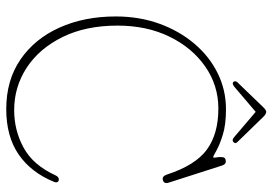

<svg xmlns="http://www.w3.org/2000/svg" viewBox="-152 -730 893 630"><g transform="rotate(90 295.0 -414.5)"><path d="M576.5 -145.5Q546 -70 486.8 -29Q427.5 12 337.5 12Q242.5 12 174.5 -34.8Q106.5 -81.5 70 -162.8Q33.5 -244 33.5 -347.5Q33.5 -424.5 57.2 -490.2Q81 -556 122.8 -605.2Q164.5 -654.5 219.8 -681.8Q275 -709 338 -709Q388.5 -709 422 -698.5Q455.5 -688 473.8 -677.5Q492 -667 495 -667Q498 -667 496 -677.5Q494 -688 495.2 -698.2Q496.5 -708.5 509.5 -708.5Q519 -708.5 523 -695L578.5 -522Q584.5 -504 568 -501.5Q557.5 -500 552.5 -514.5Q522 -608.5 470.5 -646.2Q419 -684 335.5 -684Q260 -684 198.2 -641.2Q136.5 -598.5 100 -524Q63.5 -449.5 63.5 -353Q63.5 -249 101 -172.8Q138.5 -96.5 201.5 -55.2Q264.5 -14 341 -14Q407.5 -14 464.5 -45.2Q521.5 -76.5 555 -150Q560 -160.5 568.5 -160.5Q574 -160.5 576.5 -156.5Q579 -152.5 576.5 -145.5ZM265.5 -737.5Q255 -728.5 249 -732.5Q246.5 -734.5 246.2 -738.8Q246 -743 249.5 -746.5L332 -832Q341 -841 346 -841Q353.5 -841 362.5 -832L445.5 -746.5Q453 -739 444.5 -732.5Q438.5 -727.5 427.5 -737.5L346.5 -806.5Z"/></g></svg>

Font: Fraunces 144pt SuperSoft Thin
Style: Regular
Weight: 100
Version: Version 1.000;[0bf87f6ff]